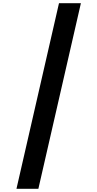

<svg xmlns="http://www.w3.org/2000/svg" viewBox="-20 -813 609 1201"><path d="M486 -793 220 368H83L349 -793Z"/></svg>

Font: Noto Sans Kannada ExtraBold
Style: Regular
Weight: 800
Designer: Jelle Bosma - Monotype Design Team
Foundry: Monotype Imaging Inc.
Version: Version 2.005; ttfautohint (v1.8.4.7-5d5b)